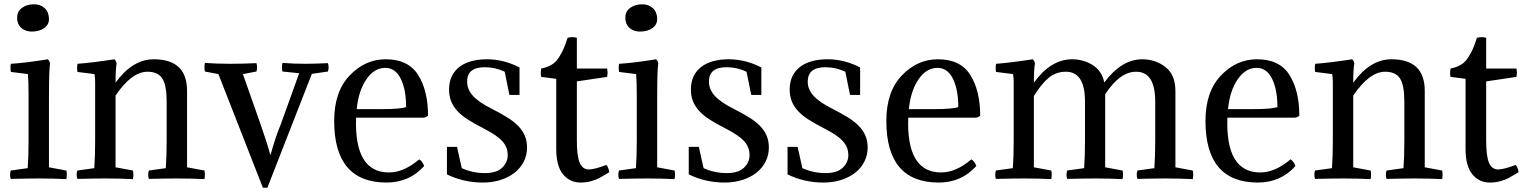

<svg xmlns="http://www.w3.org/2000/svg" viewBox="-20 -830 7106 894"><path d="M208 -372V-51L289 -36Q290 -31 290.5 -27Q291 -23 291 -18Q291 -13 290.5 -7.5Q290 -2 289 4Q226 1 160 1Q137 1 104.5 1.5Q72 2 30 3Q27 -6 27 -16Q27 -25 30 -36L109 -47Q111 -75 112 -106.5Q113 -138 113 -174V-387Q113 -453 110 -485L31 -495Q29 -500 29 -512Q29 -517 29 -522Q29 -527 31 -533Q99 -537 203 -554Q212 -544 213 -534Q208 -506 208 -372ZM62 -729Q60 -734 60 -739.5Q60 -745 60 -750Q60 -777 82.5 -793.5Q105 -810 138 -810Q169 -810 188.5 -791.5Q208 -773 208 -741Q208 -715 185.5 -699Q163 -683 128 -683Q104 -683 85.5 -695Q67 -707 62 -729Z M756 -357Q756 -434 735.5 -465Q715 -496 667 -496Q593 -496 518 -385V-51L599 -36Q603 -20 599 4Q536 1 470 1Q424 1 340 3Q334 -16 340 -36L419 -47Q423 -102 423 -174V-448Q423 -468 420 -485L341 -495Q337 -510 341 -533Q410 -538 513 -554Q522 -544 523 -534Q518 -508 518 -445Q597 -554 696 -554Q851 -554 851 -407V-51L932 -36Q936 -20 932 4Q869 1 803 1Q757 1 673 3Q667 -16 673 -36L752 -47Q756 -102 756 -174Z M1225 44H1204L997 -485L934 -497Q930 -513 934 -537Q989 -533 1053 -533Q1110 -533 1174 -536Q1180 -516 1174 -497L1111 -485L1192 -255Q1227 -155 1238 -110H1240Q1264 -196 1287 -250L1373 -489L1295 -497Q1291 -513 1295 -537Q1350 -533 1400 -533Q1442 -533 1507 -536Q1513 -516 1507 -497L1432 -486Z M1952 -282H1638Q1629 -27 1791 -27Q1860 -27 1932 -88Q1947 -79 1955 -57Q1886 20 1780 20Q1536 20 1536 -267Q1536 -403 1608 -478.5Q1680 -554 1776 -554Q1881 -554 1927 -481Q1973 -408 1973 -291Q1963 -283 1952 -282ZM1774 -514Q1722 -514 1685.5 -460Q1649 -406 1641 -322H1765Q1839 -322 1871 -331Q1871 -413 1846 -463.5Q1821 -514 1774 -514Z M2238 -24Q2292 -24 2318 -49Q2344 -74 2344 -107Q2344 -126 2338 -142Q2332 -158 2318.5 -173Q2305 -188 2283 -202.5Q2261 -217 2228 -234Q2187 -255 2157.5 -274Q2128 -293 2109 -314Q2090 -335 2080.5 -359Q2071 -383 2071 -413Q2071 -449 2084 -475.5Q2097 -502 2120.5 -519.5Q2144 -537 2176 -545.5Q2208 -554 2247 -554Q2325 -554 2399 -516V-388H2352L2330 -496Q2286 -517 2237 -517Q2155 -517 2155 -450Q2155 -414 2182 -384Q2209 -354 2269 -324Q2310 -303 2341 -284Q2372 -265 2392.5 -244Q2413 -223 2423.5 -198.5Q2434 -174 2434 -143Q2434 -108 2419 -78Q2404 -48 2377 -26.5Q2350 -5 2312 7.5Q2274 20 2228 20Q2139 20 2061 -18V-146H2108L2130 -47Q2181 -24 2238 -24Z M2666 -654V-511H2807Q2809 -499 2809 -493Q2809 -484 2807 -472L2666 -451V-176Q2666 -102 2679.5 -71.5Q2693 -41 2722 -41Q2748 -41 2803 -62Q2813 -53 2817 -28Q2787 -10 2771.5 -1.5Q2756 7 2732.5 13.5Q2709 20 2683 20Q2633 20 2601.5 -18.5Q2570 -57 2570 -136V-463L2500 -472Q2498 -482 2498 -489Q2498 -497 2500 -511Q2528 -516 2548.5 -528.5Q2569 -541 2583 -563.5Q2597 -586 2604.5 -603.5Q2612 -621 2623 -654Q2632 -657 2645 -657Q2657 -657 2666 -654Z M3040 -372V-51L3121 -36Q3122 -31 3122.5 -27Q3123 -23 3123 -18Q3123 -13 3122.5 -7.5Q3122 -2 3121 4Q3058 1 2992 1Q2969 1 2936.5 1.5Q2904 2 2862 3Q2859 -6 2859 -16Q2859 -25 2862 -36L2941 -47Q2943 -75 2944 -106.5Q2945 -138 2945 -174V-387Q2945 -453 2942 -485L2863 -495Q2861 -500 2861 -512Q2861 -517 2861 -522Q2861 -527 2863 -533Q2931 -537 3035 -554Q3044 -544 3045 -534Q3040 -506 3040 -372ZM2894 -729Q2892 -734 2892 -739.5Q2892 -745 2892 -750Q2892 -777 2914.5 -793.5Q2937 -810 2970 -810Q3001 -810 3020.5 -791.5Q3040 -773 3040 -741Q3040 -715 3017.5 -699Q2995 -683 2960 -683Q2936 -683 2917.5 -695Q2899 -707 2894 -729Z M3364 -24Q3418 -24 3444 -49Q3470 -74 3470 -107Q3470 -126 3464 -142Q3458 -158 3444.5 -173Q3431 -188 3409 -202.5Q3387 -217 3354 -234Q3313 -255 3283.5 -274Q3254 -293 3235 -314Q3216 -335 3206.5 -359Q3197 -383 3197 -413Q3197 -449 3210 -475.5Q3223 -502 3246.5 -519.5Q3270 -537 3302 -545.5Q3334 -554 3373 -554Q3451 -554 3525 -516V-388H3478L3456 -496Q3412 -517 3363 -517Q3281 -517 3281 -450Q3281 -414 3308 -384Q3335 -354 3395 -324Q3436 -303 3467 -284Q3498 -265 3518.5 -244Q3539 -223 3549.5 -198.5Q3560 -174 3560 -143Q3560 -108 3545 -78Q3530 -48 3503 -26.5Q3476 -5 3438 7.5Q3400 20 3354 20Q3265 20 3187 -18V-146H3234L3256 -47Q3307 -24 3364 -24Z M3824 -24Q3878 -24 3904 -49Q3930 -74 3930 -107Q3930 -126 3924 -142Q3918 -158 3904.5 -173Q3891 -188 3869 -202.5Q3847 -217 3814 -234Q3773 -255 3743.5 -274Q3714 -293 3695 -314Q3676 -335 3666.5 -359Q3657 -383 3657 -413Q3657 -449 3670 -475.5Q3683 -502 3706.5 -519.5Q3730 -537 3762 -545.5Q3794 -554 3833 -554Q3911 -554 3985 -516V-388H3938L3916 -496Q3872 -517 3823 -517Q3741 -517 3741 -450Q3741 -414 3768 -384Q3795 -354 3855 -324Q3896 -303 3927 -284Q3958 -265 3978.5 -244Q3999 -223 4009.5 -198.5Q4020 -174 4020 -143Q4020 -108 4005 -78Q3990 -48 3963 -26.5Q3936 -5 3898 7.5Q3860 20 3814 20Q3725 20 3647 -18V-146H3694L3716 -47Q3767 -24 3824 -24Z M4523 -282H4209Q4200 -27 4362 -27Q4431 -27 4503 -88Q4518 -79 4526 -57Q4457 20 4351 20Q4107 20 4107 -267Q4107 -403 4179 -478.5Q4251 -554 4347 -554Q4452 -554 4498 -481Q4544 -408 4544 -291Q4534 -283 4523 -282ZM4345 -514Q4293 -514 4256.5 -460Q4220 -406 4212 -322H4336Q4410 -322 4442 -331Q4442 -413 4417 -463.5Q4392 -514 4345 -514Z M5359 -357Q5359 -496 5270 -496Q5194 -496 5126 -391V-51L5207 -36Q5211 -20 5207 4Q5144 1 5079 1Q5033 1 4949 3Q4943 -16 4949 -36L5028 -47Q5032 -102 5032 -174V-357Q5032 -496 4943 -496Q4898 -496 4864 -468.5Q4830 -441 4794 -383V-51L4875 -36Q4879 -20 4875 4Q4812 1 4747 1Q4701 1 4617 3Q4611 -16 4617 -36L4696 -47Q4700 -102 4700 -174V-448Q4700 -468 4697 -485L4618 -495Q4614 -510 4618 -533Q4685 -538 4789 -554Q4798 -544 4799 -534Q4794 -508 4794 -445Q4873 -554 4972 -554Q5024 -554 5067 -527.5Q5110 -501 5122 -446Q5202 -554 5299 -554Q5360 -554 5406.5 -518Q5453 -482 5453 -407V-51L5534 -36Q5538 -20 5534 4Q5471 1 5406 1Q5360 1 5276 3Q5270 -16 5276 -36L5355 -47Q5359 -102 5359 -174Z M6009 -282H5695Q5686 -27 5848 -27Q5917 -27 5989 -88Q6004 -79 6012 -57Q5943 20 5837 20Q5593 20 5593 -267Q5593 -403 5665 -478.5Q5737 -554 5833 -554Q5938 -554 5984 -481Q6030 -408 6030 -291Q6020 -283 6009 -282ZM5831 -514Q5779 -514 5742.5 -460Q5706 -406 5698 -322H5822Q5896 -322 5928 -331Q5928 -413 5903 -463.5Q5878 -514 5831 -514Z M6519 -357Q6519 -434 6498.5 -465Q6478 -496 6430 -496Q6356 -496 6281 -385V-51L6362 -36Q6366 -20 6362 4Q6299 1 6233 1Q6187 1 6103 3Q6097 -16 6103 -36L6182 -47Q6186 -102 6186 -174V-448Q6186 -468 6183 -485L6104 -495Q6100 -510 6104 -533Q6173 -538 6276 -554Q6285 -544 6286 -534Q6281 -508 6281 -445Q6360 -554 6459 -554Q6614 -554 6614 -407V-51L6695 -36Q6699 -20 6695 4Q6632 1 6566 1Q6520 1 6436 3Q6430 -16 6436 -36L6515 -47Q6519 -102 6519 -174Z M6900 -654V-511H7041Q7043 -499 7043 -493Q7043 -484 7041 -472L6900 -451V-176Q6900 -102 6913.5 -71.5Q6927 -41 6956 -41Q6982 -41 7037 -62Q7047 -53 7051 -28Q7021 -10 7005.5 -1.5Q6990 7 6966.5 13.5Q6943 20 6917 20Q6867 20 6835.5 -18.5Q6804 -57 6804 -136V-463L6734 -472Q6732 -482 6732 -489Q6732 -497 6734 -511Q6762 -516 6782.5 -528.5Q6803 -541 6817 -563.5Q6831 -586 6838.5 -603.5Q6846 -621 6857 -654Q6866 -657 6879 -657Q6891 -657 6900 -654Z"/></svg>

Font: Adamina
Style: Regular
Weight: 400
Designer: Cyreal (www.cyreal.org)
Foundry: Cyreal
Version: Version 1.011